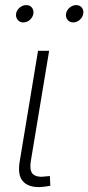

<svg xmlns="http://www.w3.org/2000/svg" viewBox="-20 -746 354 769"><path d="M155.3 2Q101.6 8.3 75.4 -16.1Q49.3 -40.5 58.6 -97.2L132.3 -542.5H176.8L104 -104Q96.7 -61 113 -47.6Q129.4 -34.2 165 -39.6Q171.4 -40 173.3 -40.3Q175.3 -40.5 179.7 -41L181.6 -2Q176.8 -1 169.9 0Q163.1 1 155.3 2ZM273.4 -656.2Q259.3 -656.2 250.7 -666.5Q242.2 -676.8 244.6 -691.4Q247.1 -705.6 259 -715.6Q271 -725.6 285.2 -725.6Q299.3 -725.6 307.6 -715.6Q315.9 -705.6 313.5 -691.4Q311 -676.8 299.3 -666.5Q287.6 -656.2 273.4 -656.2ZM73.2 -656.2Q59.1 -656.2 50.8 -666.5Q42.5 -676.8 44.4 -691.4Q46.9 -705.6 58.8 -715.6Q70.8 -725.6 85 -725.6Q99.6 -725.6 107.7 -715.6Q115.7 -705.6 113.8 -691.4Q111.3 -676.8 99.6 -666.5Q87.9 -656.2 73.2 -656.2Z"/></svg>

Font: Inter 16pt ExtraLight
Style: Italic
Weight: 250
Italic angle: -9.3988°
Version: Version 4.001;git-66647c0bb